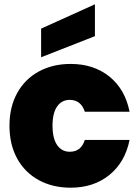

<svg xmlns="http://www.w3.org/2000/svg" viewBox="-20 -865 647 892"><path d="M24 -281Q24 -368 60 -433Q96 -498 160.5 -533Q225 -568 308 -568Q415 -568 488 -509.5Q561 -451 582 -346H374Q356 -401 304 -401Q267 -401 245.5 -370.5Q224 -340 224 -281Q224 -222 245.5 -191Q267 -160 304 -160Q357 -160 374 -215H582Q561 -111 488 -52Q415 7 308 7Q225 7 160.5 -28Q96 -63 60 -128Q24 -193 24 -281ZM421 -697 171 -599V-732L421 -845Z"/></svg>

Font: Fz Poppins ExtBd
Style: Regular
Weight: 800
Designer: Ninad Kale (Devanagari), Jonny Pinhorn (Latin)
Foundry: Indian Type Foundry
Version: Vit hóa bi Vntype.Com & FontZin.Com